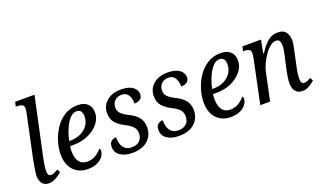

<svg xmlns="http://www.w3.org/2000/svg" viewBox="-78 -1213 2792 1676"><g transform="rotate(-20 1318.0 -375.0)"><path d="M147 10Q108 10 87.5 -17.5Q67 -45 67 -83Q67 -102 71 -130Q75 -158 80.5 -187.5Q86 -217 90 -240L172 -626Q176 -641 177.5 -654.5Q179 -668 179 -674Q179 -702 160 -710Q141 -718 116 -718H104L113 -760H293L176 -215Q173 -202 169.5 -180.5Q166 -159 163 -137Q160 -115 160 -101Q160 -52 189 -52Q204 -52 221 -59.5Q238 -67 256 -78L272 -50Q252 -30 218 -10Q184 10 147 10Z M509 10Q459 10 418 -12.5Q377 -35 353 -79.5Q329 -124 329 -192Q329 -248 347.5 -309.5Q366 -371 402 -425Q438 -479 491.5 -512.5Q545 -546 613 -546Q672 -546 704.5 -516.5Q737 -487 737 -434Q737 -381 701 -335Q665 -289 603.5 -260.5Q542 -232 464 -232H431Q429 -220 428.5 -207.5Q428 -195 428 -185Q428 -122 453.5 -87.5Q479 -53 528 -53Q573 -53 608.5 -75.5Q644 -98 663 -124Q672 -119 672 -101Q672 -79 655 -53Q638 -27 601.5 -8.5Q565 10 509 10ZM449 -276Q504 -276 546.5 -296Q589 -316 614 -351.5Q639 -387 639 -434Q639 -499 587 -499Q560 -499 537 -479.5Q514 -460 494.5 -427Q475 -394 461 -354.5Q447 -315 439 -276Z M923 10Q853 10 811.5 -19.5Q770 -49 770 -100Q770 -128 781 -142.5Q792 -157 807 -162.5Q822 -168 835 -168Q834 -133 843.5 -103.5Q853 -74 875.5 -56Q898 -38 936 -38Q981 -38 1008 -62.5Q1035 -87 1035 -133Q1035 -168 1014.5 -192Q994 -216 944 -241Q893 -267 863 -300.5Q833 -334 833 -392Q833 -459 883 -502Q933 -545 1016 -545Q1068 -545 1100 -531Q1132 -517 1147 -495.5Q1162 -474 1162 -451Q1162 -419 1141.5 -404Q1121 -389 1087 -389Q1088 -415 1080.5 -440.5Q1073 -466 1055.5 -483Q1038 -500 1007 -500Q966 -500 941.5 -475.5Q917 -451 917 -412Q917 -379 939.5 -356.5Q962 -334 1009 -311Q1061 -286 1090.5 -250Q1120 -214 1120 -158Q1120 -83 1068 -36.5Q1016 10 923 10Z M1357 10Q1287 10 1245.5 -19.5Q1204 -49 1204 -100Q1204 -128 1215 -142.5Q1226 -157 1241 -162.5Q1256 -168 1269 -168Q1268 -133 1277.5 -103.5Q1287 -74 1309.5 -56Q1332 -38 1370 -38Q1415 -38 1442 -62.5Q1469 -87 1469 -133Q1469 -168 1448.5 -192Q1428 -216 1378 -241Q1327 -267 1297 -300.5Q1267 -334 1267 -392Q1267 -459 1317 -502Q1367 -545 1450 -545Q1502 -545 1534 -531Q1566 -517 1581 -495.5Q1596 -474 1596 -451Q1596 -419 1575.5 -404Q1555 -389 1521 -389Q1522 -415 1514.5 -440.5Q1507 -466 1489.5 -483Q1472 -500 1441 -500Q1400 -500 1375.5 -475.5Q1351 -451 1351 -412Q1351 -379 1373.5 -356.5Q1396 -334 1443 -311Q1495 -286 1524.5 -250Q1554 -214 1554 -158Q1554 -83 1502 -36.5Q1450 10 1357 10Z M1837 10Q1787 10 1746 -12.5Q1705 -35 1681 -79.5Q1657 -124 1657 -192Q1657 -248 1675.5 -309.5Q1694 -371 1730 -425Q1766 -479 1819.5 -512.5Q1873 -546 1941 -546Q2000 -546 2032.5 -516.5Q2065 -487 2065 -434Q2065 -381 2029 -335Q1993 -289 1931.5 -260.5Q1870 -232 1792 -232H1759Q1757 -220 1756.5 -207.5Q1756 -195 1756 -185Q1756 -122 1781.5 -87.5Q1807 -53 1856 -53Q1901 -53 1936.5 -75.5Q1972 -98 1991 -124Q2000 -119 2000 -101Q2000 -79 1983 -53Q1966 -27 1929.5 -8.5Q1893 10 1837 10ZM1777 -276Q1832 -276 1874.5 -296Q1917 -316 1942 -351.5Q1967 -387 1967 -434Q1967 -499 1915 -499Q1888 -499 1865 -479.5Q1842 -460 1822.5 -427Q1803 -394 1789 -354.5Q1775 -315 1767 -276Z M2503 10Q2461 10 2439.5 -18Q2418 -46 2418 -89Q2418 -113 2422.5 -145Q2427 -177 2437 -225L2455 -304Q2458 -317 2463 -339Q2468 -361 2471.5 -384Q2475 -407 2475 -425Q2475 -444 2467.5 -463Q2460 -482 2434 -482Q2405 -482 2377 -459Q2349 -436 2324.5 -400Q2300 -364 2282.5 -325.5Q2265 -287 2259 -256L2205 0H2114L2198 -402Q2201 -417 2202.5 -430.5Q2204 -444 2204 -450Q2204 -478 2185.5 -486Q2167 -494 2141 -494H2134L2143 -536H2316L2292 -416H2300Q2339 -479 2379 -512Q2419 -545 2471 -545Q2526 -545 2548 -512.5Q2570 -480 2570 -437Q2570 -412 2563 -381Q2556 -350 2551 -324L2526 -206Q2519 -177 2515.5 -148.5Q2512 -120 2512 -98Q2512 -52 2543 -52Q2570 -52 2603 -75L2620 -46Q2598 -27 2569.5 -8.5Q2541 10 2503 10Z"/></g></svg>

Font: Noto Serif SemiCondensed
Style: Italic
Weight: 400
Width: 4
Italic angle: -12°
Designer: Monotype Design Team
Foundry: Monotype Imaging Inc.
Version: Version 2.013